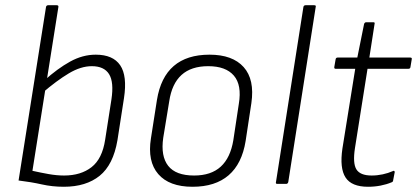

<svg xmlns="http://www.w3.org/2000/svg" viewBox="-20 -703 1594 734"><path d="M224 11Q180 11 140 2Q100 -7 51 -13L156 -677Q158 -683 164 -683H197Q205 -683 203 -675L104 -50Q135 -43 166 -37.5Q197 -32 225 -32Q289 -32 330 -64Q371 -96 382 -169L406 -323Q416 -389 397 -419.5Q378 -450 331 -450Q289 -450 243 -422.5Q197 -395 141 -347L149 -395Q200 -441 248 -467.5Q296 -494 346 -494Q412 -494 439.5 -453.5Q467 -413 454 -328L429 -167Q413 -73 361 -31Q309 11 224 11Z M716 11Q627 11 585 -37.5Q543 -86 557 -174L580 -321Q608 -494 781 -494Q869 -494 911.5 -446.5Q954 -399 941 -309L919 -164Q905 -77 854 -33Q803 11 716 11ZM722 -32Q787 -32 824 -66Q861 -100 872 -167L893 -306Q905 -378 874 -414Q843 -450 776 -450Q711 -450 674 -416.5Q637 -383 627 -316L604 -176Q594 -106 623 -69Q652 -32 722 -32Z M1040 0Q1033 0 1035 -7L1140 -677Q1142 -683 1148 -683H1181Q1189 -683 1187 -677L1082 -7Q1080 0 1074 0Z M1387 11Q1324 11 1301 -24.5Q1278 -60 1289 -135L1338 -440H1263Q1257 -440 1258 -447L1263 -476Q1264 -483 1271 -483H1346L1372 -612Q1375 -618 1380 -618H1407Q1414 -618 1412 -612L1392 -483H1548Q1556 -483 1554 -476L1549 -446Q1548 -440 1541 -440H1385L1337 -137Q1328 -79 1342.5 -55.5Q1357 -32 1401 -32Q1422 -32 1443 -36.5Q1464 -41 1482 -49Q1485 -51 1487 -49.5Q1489 -48 1489 -45L1483 -14Q1483 -8 1477 -6Q1458 2 1435 6.5Q1412 11 1387 11Z"/></svg>

Font: Sofia Sans Semi Condensed Light
Style: Italic
Weight: 300
Italic angle: -9°
Version: Version 4.100